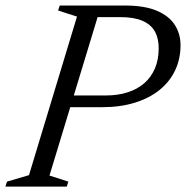

<svg xmlns="http://www.w3.org/2000/svg" viewBox="-38 -692 690 712"><path d="M355 -338Q399 -338 435 -349.5Q471 -361 496.8 -383.2Q522.5 -405.5 536.5 -438.2Q550.5 -471 550.5 -513.5Q550.5 -550 536 -575.8Q521.5 -601.5 490 -615Q458.5 -628.5 408.5 -628.5H253L273.5 -671.5H425Q498.5 -671.5 544 -652Q589.5 -632.5 610.5 -599.2Q631.5 -566 631.5 -524.5Q631.5 -473.5 611.5 -431.2Q591.5 -389 553.8 -358.5Q516 -328 462 -311.2Q408 -294.5 340.5 -294.5H157.5L165.5 -338ZM145.5 -41 215.5 -18.5 209.5 0H-18L-12 -18.5L69.5 -42.5L247.5 -630.5L177.5 -653L183.5 -671.5H337Z"/></svg>

Font: Newsreader 20pt
Style: Italic
Weight: 400
Italic angle: -17°
Version: Version 1.003